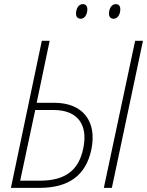

<svg xmlns="http://www.w3.org/2000/svg" viewBox="-20 -912 714 932"><path d="M531 -821C553 -821 564 -845 564 -867C564 -882 557 -892 542 -892C519 -892 509 -866 509 -846C509 -831 517 -821 531 -821ZM372 -821C393 -821 404 -845 404 -867C404 -882 397 -892 382 -892C359 -892 349 -866 349 -846C349 -831 357 -821 372 -821ZM33 0H171C313 0 396 -60 423 -184C453 -324 381 -413 244 -413H158L221 -714H183ZM484 0H523L674 -714H636ZM78 -35 151 -378H240C355 -378 409 -309 384 -191C362 -84 295 -35 174 -35Z"/></svg>

Font: Noto Sans SemiCondensed ExtraLight
Style: Italic
Weight: 200
Width: 4
Italic angle: -12°
Designer: Monotype Design Team
Foundry: Monotype Imaging Inc.
Version: Version 2.013